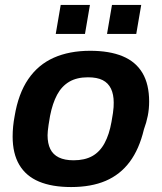

<svg xmlns="http://www.w3.org/2000/svg" viewBox="-20 -743 653 775"><path d="M267 12Q190 12 137.5 -10Q85 -32 58 -77.5Q31 -123 31 -192Q31 -212 33 -232.5Q35 -253 39 -274Q54 -365 94 -423.5Q134 -482 197 -510Q260 -538 344 -538Q422 -538 475 -516Q528 -494 555 -448.5Q582 -403 582 -333Q582 -303 576.5 -275.5Q571 -248 561 -221Q542 -141 503.5 -89.5Q465 -38 406.5 -13Q348 12 267 12ZM277 -96Q322 -96 352.5 -113Q383 -130 402 -165Q421 -200 430 -251Q434 -273 436 -287Q438 -301 438.5 -310.5Q439 -320 439 -329Q439 -362 428 -385Q417 -408 394.5 -419.5Q372 -431 335 -431Q290 -431 259.5 -413Q229 -395 210.5 -360.5Q192 -326 182 -275Q178 -253 176 -238.5Q174 -224 173 -214.5Q172 -205 172 -197Q172 -164 183 -141.5Q194 -119 217.5 -107.5Q241 -96 277 -96ZM205 -606 225 -723H343L323 -606ZM412 -606 432 -723H550L530 -606Z"/></svg>

Font: Archivo SemiBold
Style: Bold Italic
Weight: 700
Italic angle: -10°
Version: Version 2.001